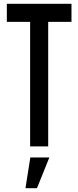

<svg xmlns="http://www.w3.org/2000/svg" viewBox="-20 -770 412 1010"><path d="M138.5 0V-655H16V-750H356V-655H233.5V0ZM114 220 139.5 58.5H239.5L174.5 220Z"/></svg>

Font: Mohave Light Medium
Style: Regular
Weight: 500
Version: Version 2.003